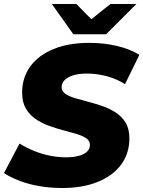

<svg xmlns="http://www.w3.org/2000/svg" viewBox="-35 -929 719 963"><path d="M277 14Q217 14 162 4.5Q107 -5 62 -22.5Q17 -40 -15 -61L63 -209Q99 -187 137.5 -171.5Q176 -156 216 -148Q256 -140 296 -140Q334 -140 361 -147.5Q388 -155 402 -169Q416 -183 416 -202Q416 -223 397.5 -235.5Q379 -248 349 -257Q319 -266 282.5 -275.5Q246 -285 209.5 -298.5Q173 -312 143 -332.5Q113 -353 94.5 -385Q76 -417 76 -464Q76 -540 117 -596Q158 -652 233.5 -683Q309 -714 412 -714Q487 -714 552 -698.5Q617 -683 664 -654L592 -507Q551 -533 501.5 -546.5Q452 -560 400 -560Q360 -560 331.5 -551Q303 -542 288.5 -526.5Q274 -511 274 -492Q274 -472 292 -459Q310 -446 340.5 -437Q371 -428 407.5 -418.5Q444 -409 480 -396.5Q516 -384 547 -363.5Q578 -343 596 -312Q614 -281 614 -235Q614 -160 573 -104Q532 -48 456 -17Q380 14 277 14ZM333 -757 225 -909H348L471 -784H362L519 -909H649L497 -757Z"/></svg>

Font: Montserrat Thin ExtraBold
Style: Italic
Weight: 800
Italic angle: -11.3°
Version: Version 9.000